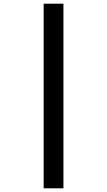

<svg xmlns="http://www.w3.org/2000/svg" viewBox="-20 -852 580 1038"><path d="M216 -832H323V166H216Z"/></svg>

Font: Noto Sans Gurmukhi
Style: Bold
Weight: 700
Designer: Jelle Bosma - Monotype Design Team
Foundry: Monotype Imaging Inc.
Version: Version 2.004; ttfautohint (v1.8.4.7-5d5b)